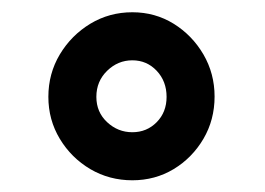

<svg xmlns="http://www.w3.org/2000/svg" viewBox="-20 -741 439 318"><path d="M199.2 -442.4Q161.1 -442.4 129.6 -460.9Q98.1 -479.5 79.1 -511Q60.1 -542.5 60.1 -580.6Q60.1 -619.1 79.1 -650.9Q98.1 -682.6 129.6 -701.7Q161.1 -720.7 199.2 -720.7Q236.8 -720.7 267.6 -701.7Q298.3 -682.6 316.9 -650.9Q335.4 -619.1 335.4 -581.1Q335.4 -542.5 316.9 -511Q298.3 -479.5 267.6 -460.9Q236.8 -442.4 199.2 -442.4ZM199.2 -522Q223.1 -522 239.5 -538.6Q255.9 -555.2 255.9 -580.6Q255.9 -606.4 239.5 -623.8Q223.1 -641.1 199.2 -641.1Q175.3 -641.1 157.5 -623.8Q139.6 -606.4 139.6 -580.6Q139.6 -555.2 157.5 -538.6Q175.3 -522 199.2 -522Z"/></svg>

Font: Heebo Black
Style: Regular
Weight: 900
Designer: Oded Ezer
Foundry: Ezer Type House
Version: Version 3.100